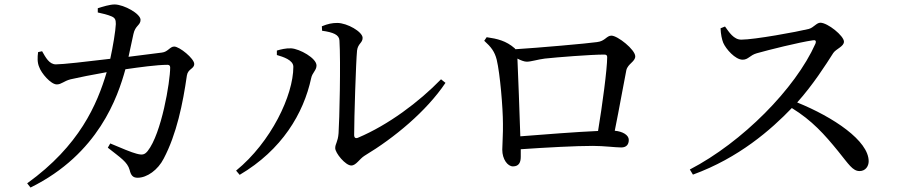

<svg xmlns="http://www.w3.org/2000/svg" viewBox="-20 -795 4040 862"><path d="M102 28 117 47C423 -104 509 -361 543 -484C605 -493 685 -504 732 -504C740 -504 744 -500 744 -492C744 -428 705 -195 643 -117C629 -100 619 -98 593 -105C572 -110 522 -131 475 -151L464 -132C522 -86 552 -68 562 -32C568 -7 577 3 598 3C640 3 689 -32 715 -83C773 -193 801 -330 819 -456C824 -487 852 -485 852 -508C852 -532 786 -586 762 -586C743 -586 734 -562 707 -559L557 -540L579 -642C587 -681 611 -681 611 -706C611 -733 538 -774 495 -775C473 -775 441 -765 419 -758V-739C438 -735 464 -729 482 -721C497 -714 500 -706 500 -687C499 -658 487 -585 475 -531C367 -518 261 -506 231 -506C201 -506 185 -537 169 -565L151 -561C148 -538 147 -514 156 -494C165 -467 208 -416 235 -416C256 -416 266 -431 297 -439C326 -446 402 -461 459 -471C416 -326 337 -141 102 28Z M1557 -52C1579 -52 1594 -82 1617 -96C1750 -176 1894 -295 1980 -423L1960 -439C1861 -337 1723 -234 1588 -177C1577 -172 1570 -176 1570 -189C1570 -264 1578 -518 1583 -568C1587 -600 1608 -602 1608 -625C1608 -652 1539 -692 1494 -692C1471 -692 1452 -688 1425 -677L1426 -657C1476 -650 1503 -639 1504 -613C1510 -517 1504 -252 1500 -197C1497 -157 1485 -150 1485 -130C1485 -108 1531 -52 1557 -52ZM1040 -29 1056 -10C1246 -122 1343 -286 1377 -444C1382 -469 1401 -479 1401 -501C1401 -534 1325 -576 1287 -578C1263 -579 1240 -573 1223 -568V-548C1250 -540 1297 -526 1297 -495C1297 -367 1197 -157 1040 -29Z M2283 -48C2309 -48 2318 -65 2318 -91V-125C2434 -133 2564 -140 2642 -140C2691 -140 2743 -133 2769 -133C2793 -133 2803 -147 2803 -167C2803 -189 2775 -205 2740 -208C2761 -311 2782 -432 2792 -480C2799 -509 2832 -518 2832 -542C2832 -572 2753 -635 2725 -635C2703 -635 2697 -610 2660 -606C2620 -600 2393 -580 2294 -574L2291 -578C2252 -612 2213 -621 2165 -628L2154 -612C2185 -584 2201 -563 2210 -527C2225 -465 2238 -310 2238 -240C2239 -199 2235 -145 2235 -123C2235 -80 2259 -48 2283 -48ZM2303 -532C2318 -524 2334 -518 2345 -518C2364 -518 2394 -528 2426 -532C2481 -538 2633 -550 2693 -550C2703 -550 2706 -546 2706 -538C2706 -485 2684 -321 2665 -207C2570 -203 2418 -191 2316 -183C2313 -282 2306 -465 2303 -532Z M3839 -27C3866 -27 3880 -49 3880 -71C3880 -163 3722 -269 3559 -335C3630 -414 3688 -505 3721 -557C3734 -576 3769 -586 3769 -608C3769 -634 3696 -693 3663 -693C3646 -693 3633 -671 3611 -665C3558 -652 3367 -617 3308 -617C3274 -617 3253 -651 3235 -676L3215 -668C3216 -641 3221 -618 3227 -603C3239 -575 3281 -527 3314 -527C3340 -527 3346 -547 3378 -556C3431 -571 3567 -605 3629 -614C3640 -616 3646 -613 3641 -599C3551 -397 3312 -156 3077 -34L3091 -11C3297 -86 3442 -213 3535 -310C3626 -254 3682 -191 3743 -116C3790 -58 3808 -27 3839 -27Z"/></svg>

Font: Source Han Serif CN Medium
Style: Regular
Weight: 500
Designer: Ryoko NISHIZUKA 西塚涼子 (kana & ideographs); Frank Grießhammer (Latin, Greek & Cyrillic); Wenlong ZHANG 张文龙 (bopomofo); San
Foundry: Adobe
Version: Version 2.002;hotconv 1.1.0;makeotfexe 2.6.0